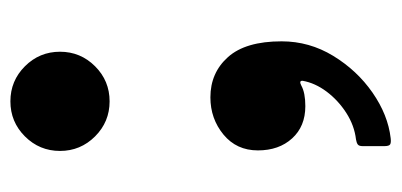

<svg xmlns="http://www.w3.org/2000/svg" viewBox="-216 -362 753 360"><g transform="rotate(-90 160.0 -181.5)"><path d="M58.5 -74Q58.5 -114 88.2 -138.5Q118 -163 158 -163Q204 -163 233.5 -130Q263 -97 263 -29.5Q263 22.5 235.8 67.2Q208.5 112 166.8 141Q125 170 81.5 175Q73 176 69.8 174Q66.5 172 66.5 163V122.5Q66.5 115.5 69.8 113.2Q73 111 79 110Q105 107 128.8 91.8Q152.5 76.5 168.8 54.8Q185 33 189 10Q189.5 2.5 180 7.5Q166.5 15 141.5 15Q103.5 15 81 -9.8Q58.5 -34.5 58.5 -74ZM57.5 -445Q57.5 -483.5 84.8 -510.8Q112 -538 150.5 -538Q189 -538 216.2 -510.8Q243.5 -483.5 243.5 -445Q243.5 -406.5 216.2 -379.2Q189 -352 150.5 -352Q112 -352 84.8 -379.2Q57.5 -406.5 57.5 -445Z"/></g></svg>

Font: Besley* Narrow
Style: Bold
Weight: 700
Width: 4
Designer: Owen Earl
Foundry: indestructible type*
Version: Version 3.000; ttfautohint (v1.8.3)